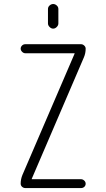

<svg xmlns="http://www.w3.org/2000/svg" viewBox="-20 -955 540 975"><path d="M223.6 -909.2Q223.6 -919.9 231.9 -927.2Q240.2 -934.6 250 -934.6Q259.8 -934.6 268.1 -927.2Q276.4 -919.9 276.4 -909.2V-835.9Q276.4 -826.2 268.1 -817.9Q259.8 -809.6 250 -809.6Q240.2 -809.6 231.9 -817.9Q223.6 -826.2 223.6 -835.9ZM93.8 -66.4 358.4 -681.6V-682.6L359.4 -683.6Q359.4 -684.6 358.4 -684.6H108.4Q99.6 -684.6 92.3 -691.9Q85 -699.2 85 -708Q85 -716.8 91.8 -723.6Q98.6 -730.5 108.4 -730.5H391.6Q400.4 -730.5 407.7 -723.6Q415 -716.8 415 -708Q415 -684.6 406.2 -664.1L141.6 -47.9V-46.9L140.6 -45.9Q140.6 -44.9 141.6 -44.9H391.6Q400.4 -44.9 407.7 -38.1Q415 -31.2 415 -22Q415 -12.7 408.2 -6.3Q401.4 0 391.6 0H108.4Q99.6 0 92.3 -6.3Q85 -12.7 85 -22.5Q85 -44.9 93.8 -66.4Z"/></svg>

Font: Rounded Mgen+ 2m light
Style: Regular
Weight: 200
Designer: [Source Han Sans]
Ryoko NISHIZUKA  (kana & ideographs); Paul D. Hunt (Latin, Greek & Cyrillic); Wenlong ZHANG  (bopomofo
Version: Version 1.059.20150602